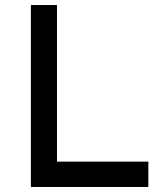

<svg xmlns="http://www.w3.org/2000/svg" viewBox="-20 -745 665 765"><path d="M103 -725H207V-101H571V0H103Z"/></svg>

Font: Reem Kufi
Style: Regular
Weight: 400
Designer: Khaled Hosny
Version: Version 1.6